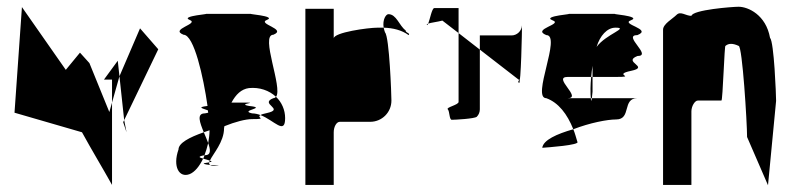

<svg xmlns="http://www.w3.org/2000/svg" viewBox="-20 -736 2361 569"><path d="M23 -402 223 -344C252 -291 283 -240 312 -188V-432L304 -404L245 -549L217 -580L175 -529L45 -715ZM288 -500H312V-432L334 -510L329 -556ZM334 -510 348 -380 449 -590 395 -652ZM345 -374 355 -344 348 -380Z M509 -293C491 -242 511 -208 542 -220C557 -226 571 -243 582 -266C571 -269 564 -272 586 -276C590 -287 594 -299 597 -312C593 -322 589 -333 584 -344C541 -329 509 -312 509 -293ZM524 -633C555 -633 583 -507 595 -422C560 -418 584 -414 596 -409C596 -407 597 -404 597 -402C595 -401 591 -401 587 -400C562 -400 572 -373 584 -344C590 -346 595 -348 601 -350C601 -337 599 -324 597 -312C604 -292 606 -276 587 -276H586C585 -272 584 -269 582 -266C588 -264 597 -262 602 -260C611 -280 644 -315 644 -356C644 -358 645 -360 645 -362C677 -375 708 -383 727 -383C775 -383 738 -387 752 -395C744 -398 735 -400 727 -400C687 -409 776 -416 718 -422C679 -429 756 -432 700 -432H666C679 -456 695 -472 718 -475C749 -478 778 -468 798 -449C819 -475 750 -633 790 -633C832 -650 741 -665 771 -677C802 -689 703 -695 727 -695H587C612 -695 512 -689 542 -677C572 -665 481 -650 524 -633ZM595 -254C573 -251 587 -249 603 -247C600 -249 599 -252 600 -255C599 -255 597 -254 595 -254ZM600 -255C610 -257 608 -258 602 -260C601 -258 600 -257 600 -255ZM603 -247C606 -245 610 -244 618 -244C641 -244 621 -245 603 -247ZM752 -395C793 -379 825 -335 825 -386C825 -410 815 -433 798 -449C796 -447 793 -445 790 -445C747 -428 826 -413 771 -401C761 -399 755 -397 752 -395Z M885 -188H969V-344C969 -360 977 -375 987 -375H1077C1112 -375 1140 -403 1140 -438C1140 -454 1134 -627 1121 -640C1119 -645 1118 -650 1117 -654H1099C1071 -654 969 -640 969 -622V-710H885ZM1117 -654C1145 -653 1170 -647 1191 -632C1197 -638 1182 -638 1182 -646C1163 -660 1155 -694 1131 -694C1124 -694 1113 -678 1117 -654Z M1245 -662C1246 -661 1248 -663 1249 -666C1246 -665 1244 -663 1245 -662ZM1249 -666C1257 -669 1276 -671 1291 -675L1339 -638V-712H1267C1260 -712 1254 -678 1249 -666ZM1267 -694ZM1307 -412C1313 -406 1311 -381 1319 -381C1328 -381 1386 -384 1393 -390C1399 -396 1402 -404 1402 -412V-589L1339 -638V-434C1339 -425 1301 -418 1307 -412ZM1402 -589 1517 -500C1525 -500 1511 -497 1518 -490C1524 -484 1527 -647 1527 -661C1526 -644 1512 -631 1496 -631H1402ZM1527 -661C1527 -661 1527 -662 1527 -662C1527 -662 1527 -662 1527 -662Z M1587 -298ZM1587 -298C1601 -299 1701 -306 1691 -316C1687 -329 1684 -341 1679 -353C1630 -339 1590 -321 1587 -298ZM1599 -445C1635 -432 1661 -398 1679 -353C1728 -372 1780 -382 1806 -382C1852 -382 1823 -445 1869 -445H1734C1733 -437 1732 -433 1731 -445H1662C1707 -445 1616 -508 1662 -508H1732C1733 -519 1734 -530 1736 -541V-508H1806C1869 -508 1793 -514 1850 -526C1908 -538 1823 -552 1869 -570C1915 -570 1823 -632 1869 -632C1915 -650 1817 -664 1850 -676C1884 -689 1778 -695 1806 -695H1662C1690 -695 1584 -689 1617 -676C1651 -664 1554 -650 1599 -632C1645 -632 1554 -445 1599 -445ZM1730 -474C1730 -460 1730 -451 1731 -445H1734C1735 -453 1736 -464 1736 -464V-508H1732C1731 -496 1730 -485 1730 -474ZM1748 -597C1758 -630 1779 -654 1804 -654C1846 -654 1776 -635 1748 -597Z M1945 -188H2029V-406C2029 -421 2039 -438 2048 -438H2118C2122 -438 2127 -607 2130 -600C2139 -608 2152 -608 2169 -600C2180 -600 2194 -372 2194 -330L2256 -187L2280 -437C2280 -454 2274 -612 2262 -624C2250 -692 2197 -716 2169 -716C2151 -716 2033 -707 2029 -689C2012 -689 1997 -704 1985 -692C1973 -680 1945 -665 1945 -648Z"/></svg>

Font: bitstorm
Style: sucn
Weight: 400
Version: Version 0.2